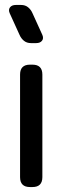

<svg xmlns="http://www.w3.org/2000/svg" viewBox="-20 -746 252 775"><path d="M101 9H111Q151 9 151 -31V-445Q151 -485 111 -485H101Q61 -485 61 -445V-31Q61 9 101 9ZM59 -605Q65 -591 76.5 -581.5Q88 -572 105 -572H126Q142 -572 149.5 -581.5Q157 -591 151 -605L111 -693Q105 -707 93.5 -716.5Q82 -726 65 -726H44Q28 -726 20.5 -716.5Q13 -707 19 -693Z"/></svg>

Font: WDXL Lubrifont JP N
Style: Regular
Weight: 400
Designer: [WDXL Lubrifont] Copyright 2020-2022 (c) NightFurySL2001, Skr-ZERO; [ZCOOL QingKe HuangYou] Copyright 2018-2022 (c) The 
Version: Version 2.001;hotconv 1.1.1;makeotfexe 2.6.0